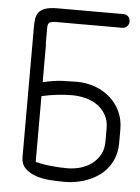

<svg xmlns="http://www.w3.org/2000/svg" viewBox="-52 -766 591 808"><g transform="rotate(5 243.0 -362.5)"><path d="M466 -184Q466 -139 448.5 -104.5Q431 -70 401 -47Q371 -24 332 -12Q293 0 250 0Q224 0 192 -2Q160 -4 132 -13Q104 -22 85 -40Q66 -58 66 -90V-641Q66 -659 68.5 -674.5Q71 -690 80 -701Q89 -712 107.5 -718.5Q126 -725 159 -725H436Q449 -725 457 -717Q465 -709 465 -695Q465 -684 457 -675.5Q449 -667 436 -667H159Q135 -667 128.5 -661Q122 -655 122 -641V-572Q123 -571 123 -566V-410Q171 -421 204 -422.5Q237 -424 260 -424H267Q307 -424 343 -411Q379 -398 406.5 -374Q434 -350 450 -316Q466 -282 466 -241ZM408 -240Q408 -273 394 -297Q380 -321 358 -336.5Q336 -352 308 -359Q280 -366 252 -366Q224 -366 191 -362.5Q158 -359 123 -351V-73Q155 -65 191.5 -61.5Q228 -58 257 -58Q285 -58 312 -65.5Q339 -73 360.5 -89Q382 -105 395 -128.5Q408 -152 408 -184Z"/></g></svg>

Font: VDS
Style: Thin
Weight: 100
Width: 0
Designer: artmaker
Foundry: artmaker
Version: Version 1.000 2012 initial release